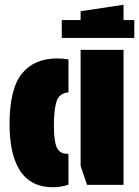

<svg xmlns="http://www.w3.org/2000/svg" viewBox="-20 -775 583 805"><path d="M239 -616V-691H318V-728L498 -755V-691H543V-616ZM345 0 318 -79V-566H498V0ZM204 10Q149 10 113.5 -11.5Q78 -33 57.5 -70Q37 -107 28.5 -154.5Q20 -202 20 -253Q20 -402 71.5 -466Q123 -530 220 -530Q231 -530 243 -529Q255 -528 267 -526V-388Q228 -384 217 -349.5Q206 -315 206 -249Q206 -184 218 -157Q230 -130 263 -130H267V-1Q237 10 204 10Z"/></svg>

Font: Protest Guerrilla
Style: Regular
Weight: 400
Designer: Octavio Pardo
Foundry: Ashler Design
Version: Version 2.005; ttfautohint (v1.8.4.7-5d5b)